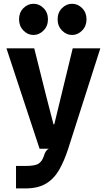

<svg xmlns="http://www.w3.org/2000/svg" viewBox="-20 -808 574 1043"><path d="M67 215.5V93.5H118.5Q172.5 93.5 191 80Q209.5 66.5 217.5 41.5Q223.5 22.5 229.8 13.2Q236 4 245.5 0H195L15 -545.5H166L234 -274L270.5 -133H275L309 -273.5L375 -545.5H525L350.5 0Q329 66.5 301.2 114.8Q273.5 163 230.2 189.2Q187 215.5 118.5 215.5ZM162 -618Q131 -618 107.2 -642.2Q83.5 -666.5 83.5 -703Q83.5 -740 107.2 -763.8Q131 -787.5 162 -787.5Q193 -787.5 216.8 -763.8Q240.5 -740 240.5 -703Q240.5 -666.5 216.5 -642.2Q192.5 -618 162 -618ZM371.5 -618Q340.5 -618 316.8 -642.2Q293 -666.5 293 -703Q293 -740 316.8 -763.8Q340.5 -787.5 371.5 -787.5Q402.5 -787.5 426.2 -763.8Q450 -740 450 -703Q450 -666.5 426.2 -642.2Q402.5 -618 371.5 -618Z"/></svg>

Font: Spline Sans SemiBold
Style: Regular
Weight: 600
Designer: Eben Sorkin, Mirko Velimirovic
Foundry: Sorkin Type
Version: Version 1.000; ttfautohint (v1.8.3)